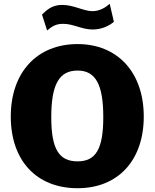

<svg xmlns="http://www.w3.org/2000/svg" viewBox="-20 -985 817 1015"><path d="M390 10C604 10 740 -137 740 -369C740 -603 601 -752 390 -752C176 -752 37 -603 37 -369C37 -136 173 10 390 10ZM390 -132C291 -132 251 -198 251 -366C251 -539 293 -612 390 -612C485 -612 526 -539 526 -366C526 -198 487 -132 390 -132ZM582 -870 560 -965C539 -946 507 -926 469 -926C422 -926 370 -959 309 -959C256 -959 229 -934 202 -908L229 -824C259 -849 279 -859 314 -859C369 -859 412 -829 470 -829C517 -829 559 -849 582 -870Z"/></svg>

Font: Bisquit Text
Style: Bold
Weight: 800
Version: Version 1.004;Glyphs 3.2.3 (3260)